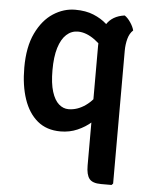

<svg xmlns="http://www.w3.org/2000/svg" viewBox="-52 -551 636 811"><g transform="rotate(5 266.0 -146.0)"><path d="M41 -246.5Q41 -334.5 69 -392.8Q97 -451 141.2 -479.8Q185.5 -508.5 234.5 -508.5Q279.5 -508.5 312.2 -495Q345 -481.5 367.8 -461Q390.5 -440.5 406.5 -419L389.5 -319.5Q362.5 -364 325.5 -390.8Q288.5 -417.5 254 -417.5Q226 -417.5 205 -398.2Q184 -379 172.2 -341Q160.5 -303 160.5 -246Q160.5 -190 171.5 -155Q182.5 -120 201 -103.8Q219.5 -87.5 242 -87.5Q279.5 -87.5 314.2 -112Q349 -136.5 369 -177L386.5 -89Q372 -65 346.8 -42.5Q321.5 -20 288.2 -5.5Q255 9 216.5 9Q157.5 9 118.8 -23.2Q80 -55.5 60.5 -113Q41 -170.5 41 -246.5ZM343.5 -366Q343.5 -417.5 367.5 -456.5Q391.5 -495.5 444.5 -502.5Q457.5 -494 469.5 -476.2Q481.5 -458.5 485.5 -442.5Q470.5 -429 464 -405Q457.5 -381 457.5 -353.5V209L451.5 215.5H406.5Q370.5 215.5 357 198.5Q343.5 181.5 343.5 142.5Z"/></g></svg>

Font: Signika Medium
Style: Regular
Weight: 500
Designer: Anna Giedry
Foundry: Anna Giedry
Version: Version 2.000